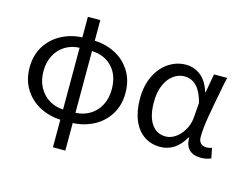

<svg xmlns="http://www.w3.org/2000/svg" viewBox="-117 -883 1617 1271"><g transform="rotate(15 692.0 -248.0)"><path d="M708 -272Q708 -187 668.5 -124Q629 -61 563.5 -27Q498 7 422 10V199H337V10Q261 7 195.5 -27Q130 -61 90.5 -124Q51 -187 51 -272Q51 -357 90.5 -419.5Q130 -482 195.5 -516.5Q261 -551 337 -554V-695H422V-554Q500 -551 565 -517Q630 -483 669 -420Q708 -357 708 -272ZM146 -272Q146 -209 171.5 -162Q197 -115 240.5 -88.5Q284 -62 337 -60V-483Q283 -481 240 -455Q197 -429 171.5 -382Q146 -335 146 -272ZM614 -272Q614 -368 561 -424Q508 -480 422 -483V-60Q475 -62 519 -88Q563 -114 588.5 -161.5Q614 -209 614 -272Z M810 -262Q810 -352 843 -419Q876 -486 930.5 -521.5Q985 -557 1048 -557Q1104 -557 1149 -522Q1194 -487 1216 -414H1219L1242 -543H1332Q1330 -528 1324 -506Q1294 -353 1279 -266Q1264 -179 1264 -119Q1264 -92 1279 -77.5Q1294 -63 1318 -63Q1336 -63 1355 -70L1369 -1Q1337 13 1299 13Q1248 13 1219.5 -14.5Q1191 -42 1192 -97H1188Q1126 13 1020 13Q958 13 910.5 -19Q863 -51 836.5 -113Q810 -175 810 -262ZM1187 -232 1195 -335Q1158 -480 1058 -480Q1018 -480 983 -455Q948 -430 926.5 -381Q905 -332 905 -263Q905 -168 940 -115.5Q975 -63 1038 -63Q1073 -63 1106 -86Q1139 -109 1161 -148Q1183 -187 1187 -232Z"/></g></svg>

Font: Noto Sans SC
Style: Regular
Weight: 400
Designer: Ryoko NISHIZUKA ____ (kana & ideographs); Paul D. Hunt (Latin, Greek & Cyrillic); Wenlong ZHANG ___ (bopomofo); Sandoll 
Foundry: Adobe Systems Incorporated
Version: Version 1.004